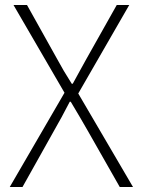

<svg xmlns="http://www.w3.org/2000/svg" viewBox="-20 -748 570 768"><path d="M19 0 238 -377 34 -728H88L208 -513Q222 -487 235 -465Q248 -443 267 -413H271Q288 -443 299.5 -465Q311 -487 326 -513L447 -728H497L293 -374L512 0H459L331 -225Q316 -251 299.5 -279.5Q283 -308 263 -341H259Q242 -308 226.5 -279.5Q211 -251 196 -225L70 0Z"/></svg>

Font: Noto Sans SC Thin ExtraLight
Style: Regular
Weight: 250
Version: Version 2.004-H2;hotconv 1.0.118;makeotfexe 2.5.65603